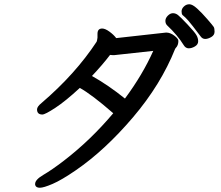

<svg xmlns="http://www.w3.org/2000/svg" viewBox="-20 -836 1040 902"><path d="M837.5 -765.5Q833 -770 833 -782.5Q833 -795 844 -805.5Q855 -816 869.5 -816Q884 -816 906 -796Q928 -776 954 -746Q980 -716 984 -709.5Q988 -703 988 -687Q988 -671 972.5 -662Q957 -653 944 -653Q931 -653 922.5 -665Q914 -677 887 -711.5Q860 -746 851 -753.5Q842 -761 837.5 -765.5ZM843 -624Q814 -671 765 -717Q757 -725 757 -738Q757 -751 768.5 -762.5Q780 -774 792.5 -774Q805 -774 816 -765.5Q827 -757 860.5 -721.5Q894 -686 902.5 -671.5Q911 -657 911 -642Q911 -627 896 -618Q881 -609 866.5 -609Q852 -609 843 -624ZM179 -298Q154 -298 154 -322Q154 -335 175 -352Q334 -488 434 -640Q436 -644 438 -659V-677Q438 -702 460 -702Q474 -702 494 -687.5Q514 -673 526 -657L760 -683H761Q780 -683 799 -668.5Q818 -654 818 -644Q818 -623 806 -611Q804 -609 803 -607Q736 -439 604.5 -284.5Q473 -130 336 -36Q269 10 227 28Q185 46 167.5 46Q150 46 146 35Q145 33 145 31V28Q145 8 184.5 -15Q224 -38 280 -81Q405 -177 512 -304Q411 -392 355 -423Q288 -361 240 -329.5Q192 -298 179 -298ZM517 -577H509Q503 -577 497 -578Q462 -532 412 -479Q489 -436 567 -373Q650 -485 700 -597Z"/></svg>

Font: LXGW ZhenKai
Style: Regular
Weight: 400
Designer: LXGW / Fontworks Inc.
Foundry: LXGW / Fontworks Inc.
Version: Version 0.800;June 8, 2025